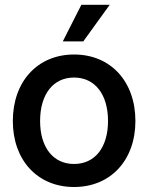

<svg xmlns="http://www.w3.org/2000/svg" viewBox="-20 -749 603 781"><path d="M281.2 11.7C430.7 11.7 530.8 -98.1 530.8 -256.8C530.8 -417 430.7 -527.3 281.2 -527.3C132.3 -527.3 32.2 -417 32.2 -256.8C32.2 -97.7 132.3 11.7 281.2 11.7ZM281.2 -82C196.3 -82 143.1 -149.4 143.1 -256.8C143.1 -365.7 196.3 -433.6 281.2 -433.6C366.2 -433.6 419.4 -365.2 419.4 -256.8C419.4 -149.9 366.7 -82 281.2 -82ZM235.4 -580.6H318.8L426.3 -729.5H311Z"/></svg>

Font: Raveo Display Display Medium
Style: Regular
Weight: 500
Designer: Jakub Foglar, Rasmus Andersson (Inter)
Foundry: Jakubfoglar.com
Version: Version 1.100;Glyphs 3.2.3 (3260)